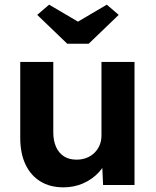

<svg xmlns="http://www.w3.org/2000/svg" viewBox="-20 -795 670 825"><path d="M67 -203V-529H209V-226Q209 -190 221 -163.5Q233 -137 255 -123Q277 -109 309 -109Q332 -109 351.5 -116.5Q371 -124 385.5 -138Q400 -152 408 -171Q416 -190 416 -212V-529H558V0H423L418 -109L444 -121Q432 -84 404 -54Q376 -24 337 -7Q298 10 253 10Q195 10 153.5 -15.5Q112 -41 89.5 -88.5Q67 -136 67 -203ZM269 -607 140 -731 191 -775 315 -702 439 -775 490 -731 361 -607Z"/></svg>

Font: Mach SemiBold
Style: Regular
Weight: 600
Version: Version 1.002